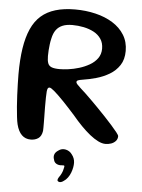

<svg xmlns="http://www.w3.org/2000/svg" viewBox="-57 -669 686 927"><g transform="rotate(5 286.0 -205.5)"><path d="M110 21Q84 21 66.8 4.2Q49.5 -12.5 41 -46Q37.5 -60 35 -82.2Q32.5 -104.5 30.2 -131.2Q28 -158 26.8 -186Q25.5 -214 24.8 -240.5Q24 -267 24 -288Q24 -359.5 32.5 -414.2Q41 -469 58.8 -508.8Q76.5 -548.5 105.2 -573.8Q134 -599 174.8 -611.2Q215.5 -623.5 270 -623.5Q322 -623.5 369 -612.2Q416 -601 452.2 -578.5Q488.5 -556 509.2 -522.5Q530 -489 530 -445Q530 -403.5 511.5 -375.5Q493 -347.5 463.5 -330Q434 -312.5 400.2 -303Q366.5 -293.5 336 -289Q319 -286.5 312.5 -283.5Q306 -280.5 306 -274.5Q306 -270.5 312.2 -263.5Q318.5 -256.5 329.2 -246.8Q340 -237 354 -224.2Q368 -211.5 383 -196Q397.5 -181.5 416.8 -162Q436 -142.5 455.5 -121.8Q475 -101 491.8 -82.2Q508.5 -63.5 519 -50Q529.5 -36.5 529.5 -32Q529.5 -18 521 -8.5Q512.5 1 499.5 5.8Q486.5 10.5 471 10.5Q455 10.5 435.8 1Q416.5 -8.5 395.2 -25.5Q374 -42.5 352 -65Q330 -87.5 308 -114Q275 -151 248.5 -178.5Q222 -206 204 -221.5Q186 -237 179 -237Q174 -237 171.2 -232.8Q168.5 -228.5 167.2 -217.8Q166 -207 165.8 -188.5Q165.5 -170 165.5 -141.5Q165.5 -133 165.8 -120Q166 -107 166.2 -92.5Q166.5 -78 166.5 -64.5Q166.5 -51 166.5 -40.5Q166.5 -30 166 -25.5Q162 0 146.8 10.5Q131.5 21 110 21ZM220.5 -330Q237.5 -330 262.2 -333.2Q287 -336.5 313.5 -344.5Q340 -352.5 363.2 -365.8Q386.5 -379 401 -399Q415.5 -419 415.5 -446Q415.5 -474 402.2 -493.5Q389 -513 366.8 -524.8Q344.5 -536.5 317.5 -542Q290.5 -547.5 263 -547.5Q234.5 -547.5 215.2 -539.5Q196 -531.5 184.2 -515.5Q172.5 -499.5 167 -473.5Q163.5 -459 161.8 -444.5Q160 -430 159 -415.8Q158 -401.5 158 -388Q158 -366 162.8 -353.2Q167.5 -340.5 181 -335.2Q194.5 -330 220.5 -330ZM263.5 212.5Q255.5 209.5 256.2 203.5Q257 197.5 261.5 190.5Q268.5 181.5 274 169.8Q279.5 158 281 148.5Q283 142.5 283.5 137.8Q284 133 281.5 131.5Q279 131 274.5 131.5Q270 132 264 132Q252 132 242.5 125.8Q233 119.5 231 107.5Q226 95 229.8 83.2Q233.5 71.5 247.5 62.5Q264 50 283.5 54.5Q303 59 314 75Q328 92.5 328.5 114.2Q329 136 319.5 162Q314.5 175.5 305.8 187.5Q297 199.5 287 205.5Q281.5 210 275 212.2Q268.5 214.5 263.5 212.5Z"/></g></svg>

Font: Gluten
Style: Regular
Weight: 400
Designer: Tyler Finck
Foundry: Etcetera Type Company
Version: Version 1.300